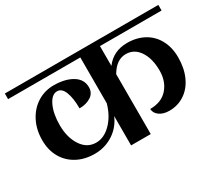

<svg xmlns="http://www.w3.org/2000/svg" viewBox="-123 -833 1207 1066"><g transform="rotate(-30 480.0 -300.0)"><path d="M577 -564V-437Q627 -504 716 -504Q777 -504 824 -478Q871 -452 896.5 -404Q922 -356 922 -293Q922 -224 898 -171Q874 -118 830.5 -89Q787 -60 732 -60Q694 -60 669.5 -77.5Q645 -95 644 -122Q717 -122 756.5 -167Q796 -212 796 -281Q796 -358 764 -406Q732 -454 678 -454Q618 -454 577 -384V0H451V-188Q426 -129 373 -94.5Q320 -60 254 -60Q190 -60 141 -86.5Q92 -113 65 -160.5Q38 -208 38 -271Q38 -339 65.5 -392Q93 -445 140 -474.5Q187 -504 245 -504Q317 -504 363.5 -476Q410 -448 410 -397Q410 -360 379.5 -340.5Q349 -321 306 -321Q306 -386 290.5 -426Q275 -466 245 -466Q210 -466 187 -417Q164 -368 164 -295Q164 -216 199 -163Q234 -110 292 -110Q343 -110 387 -154.5Q431 -199 451 -270V-564H-12V-600H972V-564Z"/></g></svg>

Font: Arya
Style: Bold
Weight: 700
Designer: Eduardo Rodriguez Tunni, Modular Infotech
Foundry: Eduardo Rodriguez Tunni, Modular Infotech
Version: Version 1.002